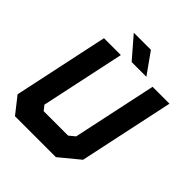

<svg xmlns="http://www.w3.org/2000/svg" viewBox="-228 -993 1138 1138"><g transform="rotate(45 340.5 -424.0)"><path d="M86 0 5 -103 132 -700H273.5L161 -172L185 -141.5H390L427 -172L539.5 -700H681L554 -103L429 0ZM135.5 -71H409.5L490.5 -135.5L595.5 -629.5L490.5 -135.5L409.5 -71H135.5L82.5 -136.5L187.5 -629.5L82.5 -136.5ZM471.5 -716H348L234 -848H377.5ZM383.5 -750 337 -813H337.5L384 -750Z"/></g></svg>

Font: Tourney Thin Black
Style: Italic
Weight: 900
Italic angle: -12°
Version: Version 1.015